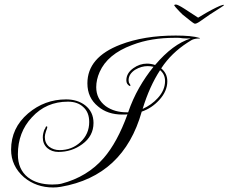

<svg xmlns="http://www.w3.org/2000/svg" viewBox="-20 -781 1009 848"><path d="M757 -761Q765 -761 793.5 -743Q822 -725 855 -703Q871 -713 893 -725.5Q915 -738 934.5 -747.5Q954 -757 963 -759Q970 -761 969 -758Q969 -757 957 -749Q945 -741 930.5 -732Q916 -723 907 -717Q885 -702 869 -690.5Q853 -679 846 -677Q842 -676 838 -677Q834 -679 821 -689Q808 -699 786 -717Q780 -723 771 -732Q762 -741 755.5 -749Q749 -757 749 -758Q751 -761 757 -761ZM215 47Q140 47 86 2Q29 -48 29 -120Q29 -216 104 -280Q177 -342 272 -342Q322 -342 356 -316Q393 -287 393 -238Q393 -180 343 -144Q297 -110 238 -110Q209 -110 189 -127Q169 -145 169 -174Q169 -192 178 -213V-212Q178 -207 180 -215Q182 -223 186 -223Q189 -222 189 -220Q189 -216 183 -201Q178 -186 178 -176Q178 -149 197 -133Q217 -118 243 -118Q297 -118 335 -153Q374 -189 374 -242Q374 -285 348 -308Q323 -332 280 -332Q184 -332 121 -263Q59 -197 59 -99Q59 -33 103 2Q144 34 211 34Q223 34 233.5 33Q244 32 252 30Q366 0 438 -83Q498 -152 543 -276Q537 -275 531.5 -275Q526 -275 521 -275Q455 -275 413 -311Q366 -349 366 -413Q366 -528 512 -584Q616 -624 756 -624Q791 -624 817.5 -621.5Q844 -619 863 -613L862 -611H858Q842 -611 828 -605Q826 -604 820.5 -600.5Q815 -597 807 -592Q773 -570 744 -542Q715 -514 692 -479Q719 -457 719 -422Q719 -378 683 -339Q650 -303 606 -288Q526 -4 249 44Q231 47 215 47ZM539 -285H546Q566 -343 594.5 -393Q623 -443 658 -486Q645 -489 632 -489Q604 -489 577 -473Q548 -454 548 -427Q548 -417 552 -412Q556 -407 556 -403Q556 -401 553 -401Q538 -409 538 -426Q538 -458 569 -480Q597 -500 629 -500Q647 -500 665 -494Q743 -586 822 -611H820Q814 -611 805.5 -611Q797 -611 786 -612Q775 -614 766.5 -614Q758 -614 752 -614Q701 -614 654 -606.5Q607 -599 563 -582Q455 -542 420 -463Q405 -429 405 -396Q405 -344 447 -312Q467 -298 490 -291.5Q513 -285 539 -285ZM610 -300Q650 -318 677 -348Q709 -383 709 -423Q709 -453 687 -471Q640 -399 610 -300Z"/></svg>

Font: Imperial Script
Style: Regular
Weight: 400
Designer: Robert E. Leuschke
Foundry: Robert E. Leuschke
Version: Version 1.010; ttfautohint (v1.8.3)